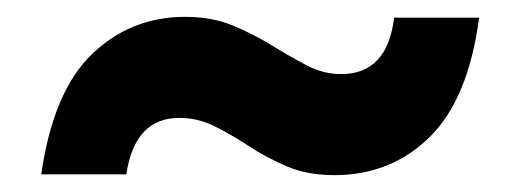

<svg xmlns="http://www.w3.org/2000/svg" viewBox="-20 -432 619 228"><path d="M377 -224Q345 -224 320.5 -234.5Q296 -245 275.5 -258.5Q255 -272 235 -282Q215 -292 193 -292Q140 -292 130 -225H29Q43 -323 89 -367.5Q135 -412 200 -412Q232 -412 257 -401.5Q282 -391 303 -378Q324 -365 344 -354.5Q364 -344 385 -344Q440 -344 448 -411H549Q536 -314 490 -269Q444 -224 377 -224Z"/></svg>

Font: DM Sans
Style: Bold
Weight: 700
Designer: Colophon Foundry, Jonny Pinhorn
Foundry: Colophon Foundry
Version: Version 4.004; ttfautohint (v1.8.4.7-5d5b)